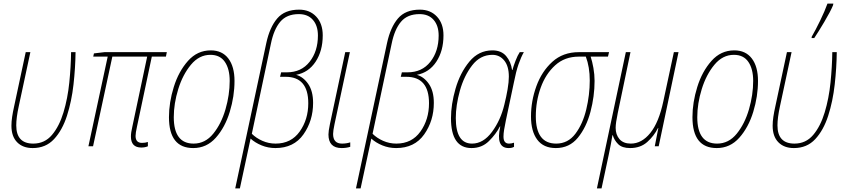

<svg xmlns="http://www.w3.org/2000/svg" viewBox="-20 -819 4758 1075"><path d="M403 -527H378Q377 -446 368 -357Q359 -268 335.5 -190Q312 -112 271 -63.5Q230 -15 166 -15Q71 -15 71 -117Q71 -160 85 -224L150 -527H124L59 -223Q52 -192 48 -165Q44 -138 44 -115Q44 -55 76 -22.5Q108 10 163 10Q236 10 282.5 -40Q329 -90 355 -171Q381 -252 391.5 -345.5Q402 -439 403 -527Z M808 0V-24Q793 -19 775 -19Q739 -19 739 -58Q739 -74 747 -110L830 -502H909L914 -527H565L506 -520L502 -502H583L475 0H501L609 -502H804L721 -110Q717 -93 715 -79.5Q713 -66 713 -55Q713 7 771 7Q792 7 808 0Z M1293 -366Q1293 -446 1258.5 -491.5Q1224 -537 1160 -537Q1085 -537 1032.5 -478Q980 -419 953 -332Q926 -245 926 -163Q926 10 1062 10Q1137 10 1188.5 -48Q1240 -106 1266.5 -193Q1293 -280 1293 -366ZM953 -163Q953 -239 978 -320Q1003 -401 1049 -456.5Q1095 -512 1158 -512Q1212 -512 1239 -472.5Q1266 -433 1266 -366Q1266 -288 1242.5 -207Q1219 -126 1174 -70.5Q1129 -15 1064 -15Q953 -15 953 -163Z M1390 -70 1497 -575Q1513 -654 1549 -697Q1585 -740 1653 -740Q1704 -740 1732 -707.5Q1760 -675 1760 -620Q1760 -532 1713.5 -473Q1667 -414 1586 -414H1554L1548 -389H1579Q1706 -389 1706 -241Q1706 -150 1658 -82.5Q1610 -15 1523 -15Q1484 -15 1449 -30.5Q1414 -46 1390 -70ZM1323 236 1383 -43Q1408 -20 1444.5 -5Q1481 10 1522 10Q1625 10 1679 -66.5Q1733 -143 1733 -243Q1733 -309 1705.5 -349Q1678 -389 1638 -400Q1707 -413 1747 -473.5Q1787 -534 1787 -621Q1787 -687 1750.5 -726Q1714 -765 1655 -765Q1574 -765 1532 -715.5Q1490 -666 1471 -578L1297 236Z M1941 3V-22Q1920 -15 1895 -15Q1845 -15 1845 -69Q1845 -86 1853 -124L1939 -527H1913L1827 -123Q1819 -85 1819 -66Q1819 10 1893 10Q1919 10 1941 3Z M2066 -70 2173 -575Q2189 -654 2225 -697Q2261 -740 2329 -740Q2380 -740 2408 -707.5Q2436 -675 2436 -620Q2436 -532 2389.5 -473Q2343 -414 2262 -414H2230L2224 -389H2255Q2382 -389 2382 -241Q2382 -150 2334 -82.5Q2286 -15 2199 -15Q2160 -15 2125 -30.5Q2090 -46 2066 -70ZM1999 236 2059 -43Q2084 -20 2120.5 -5Q2157 10 2198 10Q2301 10 2355 -66.5Q2409 -143 2409 -243Q2409 -309 2381.5 -349Q2354 -389 2314 -400Q2383 -413 2423 -473.5Q2463 -534 2463 -621Q2463 -687 2426.5 -726Q2390 -765 2331 -765Q2250 -765 2208 -715.5Q2166 -666 2147 -578L1973 236Z M2779 -111H2781Q2754 10 2828 10Q2847 10 2858 3V-20Q2843 -15 2830 -15Q2799 -15 2799 -54Q2799 -71 2802.5 -92.5Q2806 -114 2812 -143L2857 -356Q2869 -418 2883 -458.5Q2897 -499 2913 -527H2890Q2878 -509 2866.5 -479Q2855 -449 2849 -427H2847Q2841 -473 2814 -505Q2787 -537 2737 -537Q2660 -537 2608 -474Q2556 -411 2530.5 -322.5Q2505 -234 2505 -157Q2505 10 2620 10Q2678 10 2717.5 -29Q2757 -68 2779 -111ZM2532 -158Q2532 -229 2555 -311.5Q2578 -394 2623.5 -453Q2669 -512 2737 -512Q2777 -512 2803 -480.5Q2829 -449 2829 -390Q2829 -360 2822 -319Q2815 -278 2804 -234Q2783 -146 2734.5 -80.5Q2686 -15 2623 -15Q2532 -15 2532 -158Z M3309 -366Q3309 -402 3302.5 -438.5Q3296 -475 3287 -502H3384L3390 -527H3221Q3132 -527 3072.5 -473Q3013 -419 2983 -336Q2953 -253 2953 -167Q2953 -84 2988 -37Q3023 10 3092 10Q3168 10 3215.5 -48Q3263 -106 3286 -193Q3309 -280 3309 -366ZM2980 -168Q2980 -252 3007.5 -328.5Q3035 -405 3088.5 -453.5Q3142 -502 3221 -502H3260Q3282 -444 3282 -368Q3282 -288 3262.5 -206.5Q3243 -125 3201.5 -70Q3160 -15 3094 -15Q2980 -15 2980 -168Z M3348 236 3388 49Q3395 16 3400 -11Q3405 -38 3409 -62H3411Q3419 -34 3441 -12Q3463 10 3508 10Q3566 10 3604 -24Q3642 -58 3664 -102H3666L3646 0H3668L3779 -527H3753L3694 -252Q3669 -134 3621 -74.5Q3573 -15 3512 -15Q3470 -15 3448.5 -40Q3427 -65 3427 -103Q3427 -130 3439 -187L3510 -527H3484L3322 236Z M4224 -366Q4224 -446 4189.5 -491.5Q4155 -537 4091 -537Q4016 -537 3963.5 -478Q3911 -419 3884 -332Q3857 -245 3857 -163Q3857 10 3993 10Q4068 10 4119.5 -48Q4171 -106 4197.5 -193Q4224 -280 4224 -366ZM3884 -163Q3884 -239 3909 -320Q3934 -401 3980 -456.5Q4026 -512 4089 -512Q4143 -512 4170 -472.5Q4197 -433 4197 -366Q4197 -288 4173.5 -207Q4150 -126 4105 -70.5Q4060 -15 3995 -15Q3884 -15 3884 -163Z M4539 -606Q4560 -637 4595 -696Q4630 -755 4644 -789L4646 -799H4613Q4598 -757 4572 -703.5Q4546 -650 4525 -614L4524 -606ZM4665 -527H4640Q4639 -446 4630 -357Q4621 -268 4597.5 -190Q4574 -112 4533 -63.5Q4492 -15 4428 -15Q4333 -15 4333 -117Q4333 -160 4347 -224L4412 -527H4386L4321 -223Q4314 -192 4310 -165Q4306 -138 4306 -115Q4306 -55 4338 -22.5Q4370 10 4425 10Q4498 10 4544.5 -40Q4591 -90 4617 -171Q4643 -252 4653.5 -345.5Q4664 -439 4665 -527Z"/></svg>

Font: Noto Sans Display SemiCondensed Thin
Style: Italic
Weight: 250
Width: 4
Designer: Monotype Design team
Foundry: Monotype Imaging Inc.
Version: 1.000